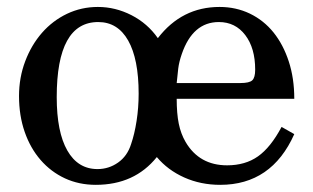

<svg xmlns="http://www.w3.org/2000/svg" viewBox="-20 -511 892 547"><path d="M483.4 -229.5Q483.4 -187.5 489.3 -158.7Q495.1 -129.9 508.8 -106.4Q547.9 -40 627 -40Q678.7 -40 714.8 -65.4Q751 -90.8 782.2 -149.4L818.4 -128.9Q753.9 15.6 607.4 15.6Q551.8 15.6 504.9 -5.4Q458 -26.4 426.8 -63.5Q363.3 15.6 252.9 15.6Q205.1 15.6 165 -2.9Q125 -21.5 95.7 -55.2Q66.4 -88.9 50.3 -135.3Q34.2 -181.6 34.2 -237.3Q34.2 -290 51.8 -336.4Q69.3 -382.8 99.6 -417.5Q129.9 -452.1 170.9 -471.7Q211.9 -491.2 258.8 -491.2Q308.6 -491.2 354.5 -467.8Q400.4 -444.3 429.7 -402.3Q498 -491.2 605.5 -491.2Q652.3 -491.2 691.9 -472.2Q731.4 -453.1 759.3 -418.5Q787.1 -383.8 802.7 -335.9Q818.4 -288.1 818.4 -229.5ZM353.5 -100.6Q363.3 -128.9 369.1 -166.5Q375 -204.1 375 -244.1Q375 -342.8 345.2 -395.5Q315.4 -448.2 259.8 -448.2Q141.6 -448.2 141.6 -234.4Q141.6 -134.8 171.9 -82Q202.1 -29.3 257.8 -29.3Q290 -29.3 316.4 -47.9Q342.8 -66.4 353.5 -100.6ZM665 -274.4Q690.4 -274.4 698.7 -282.2Q707 -290 707 -312.5Q707 -374 678.7 -411.1Q650.4 -448.2 603.5 -448.2Q529.3 -448.2 498 -357.4Q490.2 -335 487.8 -315.9Q485.4 -296.9 483.4 -274.4Z"/></svg>

Font: Jomolhari
Style: Regular
Weight: 400
Designer: Christopher J. Fynn
Foundry: Christopher  J.  Fynn (Karma Drubgy¸ Tenzin).
Version: Version alpha 0.003c 2006